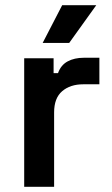

<svg xmlns="http://www.w3.org/2000/svg" viewBox="-20 -718 431 738"><path d="M73 0V-494H186V-437H203Q214 -468 240 -482Q266 -496 302 -496H362V-394H300Q250 -394 219 -367.5Q188 -341 188 -286V0ZM144 -553 219 -698H350L246 -553Z"/></svg>

Font: Space Grotesk SemiBold
Style: Regular
Weight: 600
Designer: Florian Karsten
Foundry: Florian Karsten
Version: Version 2.000